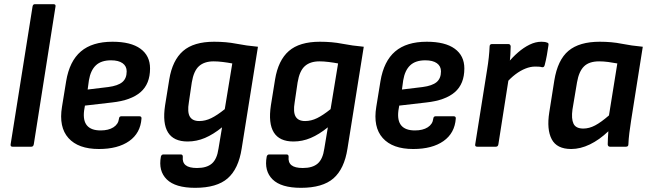

<svg xmlns="http://www.w3.org/2000/svg" viewBox="-20 -703 3113 920"><path d="M40 0Q29 0 31 -12L136 -672Q138 -683 147 -683H236Q248 -683 246 -672L142 -12Q140 0 130 0Z M454 11Q355 11 308 -41.5Q261 -94 277 -191L297 -314Q313 -410 367.5 -456.5Q422 -503 519 -503Q607 -503 653 -469.5Q699 -436 699 -375Q699 -301 653.5 -261.5Q608 -222 517 -212L387 -197L383 -173Q377 -125 397 -101.5Q417 -78 462 -78Q500 -78 523.5 -93Q547 -108 550 -134Q551 -146 562 -146H647Q659 -146 658 -135Q653 -65 599 -27Q545 11 454 11ZM400 -274 499 -286Q545 -292 566 -309.5Q587 -327 587 -361Q587 -386 567.5 -400Q548 -414 512 -414Q465 -414 439.5 -390Q414 -366 406 -318Z M1006 -503Q1064 -503 1112.5 -493.5Q1161 -484 1216 -479L1138 9Q1123 106 1071 151.5Q1019 197 915 197Q820 197 779 156.5Q738 116 751 47Q754 37 763 37H846Q856 37 856 48Q853 75 869.5 88.5Q886 102 924 102Q971 102 995.5 80.5Q1020 59 1027 9L1044 -93Q1002 -59 962 -42Q922 -25 879 -25Q812 -25 785 -68.5Q758 -112 771 -198L791 -322Q806 -414 857 -458.5Q908 -503 1006 -503ZM935 -123Q964 -123 992.5 -137Q1021 -151 1057 -180L1093 -399Q1072 -403 1048 -406Q1024 -409 1004 -409Q959 -409 933.5 -386Q908 -363 899 -308L885 -213Q877 -166 889.5 -144.5Q902 -123 935 -123Z M1513 -503Q1571 -503 1619.5 -493.5Q1668 -484 1723 -479L1645 9Q1630 106 1578 151.5Q1526 197 1422 197Q1327 197 1286 156.5Q1245 116 1258 47Q1261 37 1270 37H1353Q1363 37 1363 48Q1360 75 1376.5 88.5Q1393 102 1431 102Q1478 102 1502.5 80.5Q1527 59 1534 9L1551 -93Q1509 -59 1469 -42Q1429 -25 1386 -25Q1319 -25 1292 -68.5Q1265 -112 1278 -198L1298 -322Q1313 -414 1364 -458.5Q1415 -503 1513 -503ZM1442 -123Q1471 -123 1499.5 -137Q1528 -151 1564 -180L1600 -399Q1579 -403 1555 -406Q1531 -409 1511 -409Q1466 -409 1440.5 -386Q1415 -363 1406 -308L1392 -213Q1384 -166 1396.5 -144.5Q1409 -123 1442 -123Z M1960 11Q1861 11 1814 -41.5Q1767 -94 1783 -191L1803 -314Q1819 -410 1873.5 -456.5Q1928 -503 2025 -503Q2113 -503 2159 -469.5Q2205 -436 2205 -375Q2205 -301 2159.5 -261.5Q2114 -222 2023 -212L1893 -197L1889 -173Q1883 -125 1903 -101.5Q1923 -78 1968 -78Q2006 -78 2029.5 -93Q2053 -108 2056 -134Q2057 -146 2068 -146H2153Q2165 -146 2164 -135Q2159 -65 2105 -27Q2051 11 1960 11ZM1906 -274 2005 -286Q2051 -292 2072 -309.5Q2093 -327 2093 -361Q2093 -386 2073.5 -400Q2054 -414 2018 -414Q1971 -414 1945.5 -390Q1920 -366 1912 -318Z M2267 0Q2255 0 2257 -11L2314 -369Q2319 -399 2322 -427Q2325 -455 2326 -480Q2326 -492 2338 -492H2415Q2426 -492 2427 -481Q2427 -463 2425.5 -440Q2424 -417 2421 -397V-349L2368 -11Q2366 0 2356 0ZM2404 -303 2413 -401Q2436 -429 2462.5 -452Q2489 -475 2517.5 -489Q2546 -503 2574 -503Q2592 -503 2601 -499Q2606 -498 2607.5 -495Q2609 -492 2608 -486Q2605 -464 2600.5 -439Q2596 -414 2590 -391Q2587 -379 2577 -381Q2570 -383 2562.5 -383.5Q2555 -384 2544 -384Q2522 -384 2498 -374.5Q2474 -365 2450 -347Q2426 -329 2404 -303Z M2717 11Q2648 11 2623.5 -36Q2599 -83 2612 -165L2636 -317Q2652 -416 2704 -459.5Q2756 -503 2854 -503Q2911 -503 2958.5 -493.5Q3006 -484 3060 -479L3004 -125Q2999 -93 2995.5 -65Q2992 -37 2991 -11Q2991 0 2979 0H2903Q2893 0 2892 -11Q2892 -25 2893 -41.5Q2894 -58 2895 -74Q2852 -33 2806.5 -11Q2761 11 2717 11ZM2775 -87Q2803 -87 2831.5 -102Q2860 -117 2898 -150L2938 -399Q2917 -403 2894.5 -406Q2872 -409 2851 -409Q2803 -409 2778.5 -385Q2754 -361 2745 -309L2723 -178Q2717 -134 2728 -110.5Q2739 -87 2775 -87Z"/></svg>

Font: Sofia Sans Semi Condensed
Style: Bold Italic
Weight: 700
Italic angle: -9°
Version: Version 4.100